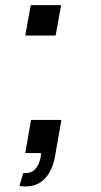

<svg xmlns="http://www.w3.org/2000/svg" viewBox="-20 -582 385 730"><path d="M77 127Q73 127 67.5 126.5Q62 126 54 125L68.5 76Q98 78 113.5 61.5Q129 45 134.5 15.5L136.5 0H76L98 -126H213.5L189.5 10.5Q180 66 151.2 96.5Q122.5 127 77 127ZM212.5 -562.5 191.5 -447H76L97 -562.5Z"/></svg>

Font: Russisch Sans SemiBold
Style: Italic
Weight: 600
Width: 4
Italic angle: -10°
Designer: Michael Sharanda (font) & Cristiano Sobral (main changes)
Foundry: Michael Sharanda
Version: Version 2.00;September 8, 2020;FontCreator 13.0.0.2681 64-bi